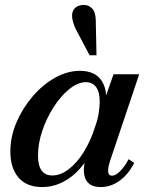

<svg xmlns="http://www.w3.org/2000/svg" viewBox="-20 -744 599 778"><path d="M151 14Q88 14 55 -24.5Q22 -63 22 -130Q22 -190 46.5 -247.5Q71 -305 112 -353Q153 -401 203 -429Q253 -457 304 -457Q365 -457 392 -416.5Q419 -376 406 -306H392L440 -443H544L427 -95Q406 -32 434 -32Q448 -32 466.5 -50Q485 -68 501 -99L524 -84Q500 -37 464.5 -11.5Q429 14 388 14Q338 14 324.5 -24Q311 -62 336 -133L344 -118Q309 -55 258.5 -20.5Q208 14 151 14ZM192 -33Q225 -33 258 -58Q291 -83 319 -127.5Q347 -172 366 -232Q376 -260 380 -286.5Q384 -313 384 -333Q384 -371 369.5 -391Q355 -411 328 -411Q296 -411 261.5 -383.5Q227 -356 198 -311Q169 -266 151.5 -214.5Q134 -163 134 -114Q134 -33 192 -33ZM343 -520 287 -626Q280 -641 276 -655Q272 -669 272 -680Q272 -701 285 -712.5Q298 -724 320 -724Q339 -724 353 -710Q367 -696 368 -664L371 -520Z"/></svg>

Font: Baskervville SemiBold
Style: Italic
Weight: 600
Italic angle: -18°
Version: Version 1.100